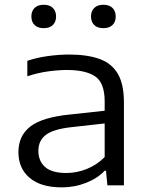

<svg xmlns="http://www.w3.org/2000/svg" viewBox="-20 -780 622 808"><path d="M240 8.5Q152 8.5 104.8 -31.5Q57.5 -71.5 57.5 -139.5Q57.5 -209 108 -247.8Q158.5 -286.5 273 -298L420.5 -314V-353Q420.5 -431.5 380.5 -458.5Q340.5 -485.5 261.5 -485.5Q226 -485.5 182.2 -479.5Q138.5 -473.5 95 -459V-524Q134 -537.5 181.2 -544Q228.5 -550.5 271 -550.5Q346.5 -550.5 398 -532.2Q449.5 -514 475.5 -470Q501.5 -426 501.5 -349V0H432L426 -61.5H420.5Q390.5 -29.5 342.2 -10.5Q294 8.5 240 8.5ZM141.5 -145.5Q141.5 -102 170 -77Q198.5 -52 259 -52Q303 -52 345 -68.8Q387 -85.5 420.5 -119V-260.5L277.5 -244.5Q203.5 -236 172.5 -212Q141.5 -188 141.5 -145.5ZM415 -661.5Q390 -661.5 376.5 -674.8Q363 -688 363 -710.5Q363 -733 376.5 -746.5Q390 -760 415 -760Q440 -760 453.5 -746.5Q467 -733 467 -710.5Q467 -688 453.5 -674.8Q440 -661.5 415 -661.5ZM164 -661.5Q139 -661.5 125.5 -674.8Q112 -688 112 -710.5Q112 -733 125.5 -746.5Q139 -760 164 -760Q189 -760 202.5 -746.5Q216 -733 216 -710.5Q216 -688 202.5 -674.8Q189 -661.5 164 -661.5Z"/></svg>

Font: Encode Sans Expanded
Style: Regular
Weight: 400
Width: 7
Designer: Multiple Designers
Foundry: Impallari Type
Version: Version 3.000; ttfautohint (v1.8.3) -l 8 -r 50 -G 200 -x 14 